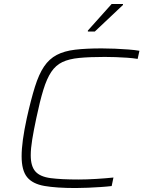

<svg xmlns="http://www.w3.org/2000/svg" viewBox="-20 -940 723 968"><path d="M361 8Q264 8 204 -2.5Q144 -13 116.5 -47Q89 -81 89 -152Q89 -189 95.5 -236.5Q102 -284 115 -344Q136 -438 156 -502Q176 -566 202 -604.5Q228 -643 266 -663Q304 -683 359 -689.5Q414 -696 493 -696Q525 -696 560 -694.5Q595 -693 627.5 -690.5Q660 -688 683 -684L674 -643Q650 -647 621 -649Q592 -651 563 -652Q534 -653 508 -653Q432 -653 380 -648Q328 -643 294.5 -627Q261 -611 238.5 -577.5Q216 -544 198.5 -487Q181 -430 163 -344Q150 -283 142.5 -237Q135 -191 135 -157Q135 -102 158.5 -75.5Q182 -49 235 -42Q288 -35 377 -35Q417 -35 466 -38Q515 -41 552 -45L543 -2Q518 1 487 3Q456 5 423.5 6.5Q391 8 361 8ZM423 -781V-786L543 -920H600V-915L458 -781Z"/></svg>

Font: Saira Expanded ExtraLight
Style: Italic
Weight: 250
Width: 7
Italic angle: -12°
Designer: Hector Gatti with collaboration of the Omnibus-Type team
Foundry: Omnibus-Type
Version: Version 1.101